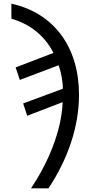

<svg xmlns="http://www.w3.org/2000/svg" viewBox="-20 -785 517 1045"><path d="M244 240C347 84 410 -91 410 -270C410 -525 277 -713 42 -765V-683C133 -658 220 -598 271 -497L65 -418L88 -350L299 -430C312 -395 322 -343 322 -302L106 -222L128 -155L321 -229C315 -68 239 105 149 240Z"/></svg>

Font: BC Sans
Style: Italic
Weight: 400
Italic angle: -12°
Designer: Monotype Design Team
Designer: Province of B.C.
Foundry: Monotype Imaging Inc.
Version: Version 2.000;GOOG;noto-source:20170915:90ef993387c0